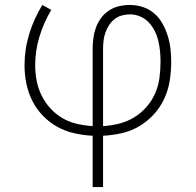

<svg xmlns="http://www.w3.org/2000/svg" viewBox="-20 -540 790 775"><path d="M354 215V8Q317 6 280.5 -2Q244 -10 211.5 -28Q179 -46 153 -73Q127 -100 110.5 -133Q94 -166 86.5 -202.5Q79 -239 79 -276Q79 -341 98 -403Q117 -465 151 -520L187 -500Q157 -450 139.5 -393Q122 -336 122 -277Q122 -245 128 -214Q134 -183 148 -154.5Q162 -126 183.5 -102.5Q205 -79 232.5 -63Q260 -47 291 -40Q322 -33 354 -31V-343Q354 -365 357 -387Q360 -409 367.5 -429.5Q375 -450 388.5 -468Q402 -486 420.5 -498Q439 -510 460.5 -515Q482 -520 504 -520Q531 -520 557 -511.5Q583 -503 603 -485.5Q623 -468 636 -444.5Q649 -421 657 -395.5Q665 -370 668 -343.5Q671 -317 671 -290Q671 -252 665 -214Q659 -176 643 -141.5Q627 -107 601 -78.5Q575 -50 542 -30.5Q509 -11 471.5 -2.5Q434 6 396 8V215ZM396 -31Q429 -33 461 -41Q493 -49 521 -66Q549 -83 571 -108Q593 -133 606 -162.5Q619 -192 623.5 -225Q628 -258 628 -291Q628 -312 626 -333Q624 -354 619 -375Q614 -396 604.5 -415Q595 -434 580.5 -449.5Q566 -465 546 -473.5Q526 -482 504 -482Q488 -482 471.5 -477.5Q455 -473 442 -462.5Q429 -452 420 -438Q411 -424 405.5 -408.5Q400 -393 398 -376.5Q396 -360 396 -343Z"/></svg>

Font: Zed Sans Extralight Extended
Style: Regular
Weight: 200
Width: 7
Designer: Belleve Invis
Foundry: Belleve Invis
Version: Version 1.0.0; ttfautohint (v1.8.4)